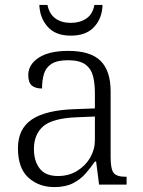

<svg xmlns="http://www.w3.org/2000/svg" viewBox="-20 -751 582 781"><path d="M201 10Q138 10 95.5 -28.5Q53 -67 53 -148Q53 -227 109.5 -265Q166 -303 283 -307L366 -310V-372Q366 -411 358.5 -441Q351 -471 327.5 -488.5Q304 -506 256 -506Q213 -506 190 -491.5Q167 -477 159 -451Q151 -425 151 -391Q123 -391 109 -403.5Q95 -416 95 -446Q95 -488 137 -516Q179 -544 258 -544Q348 -544 389 -503.5Q430 -463 430 -379V-112Q430 -64 442 -48Q454 -32 491 -32H495V0H383L371 -94H366Q349 -69 328 -45Q307 -21 276.5 -5.5Q246 10 201 10ZM216 -35Q260 -35 294 -56Q328 -77 347 -110Q366 -143 366 -181V-277L292 -274Q193 -270 155.5 -237Q118 -204 118 -145Q118 -96 141.5 -65.5Q165 -35 216 -35ZM268 -606Q206 -606 174 -642Q142 -678 140 -731H173Q181 -693 206 -675.5Q231 -658 268 -658Q305 -658 331 -675.5Q357 -693 364 -731H397Q396 -678 363.5 -642Q331 -606 268 -606Z"/></svg>

Font: Noto Serif Tamil Light
Style: Regular
Weight: 300
Designer: Indian Type Foundry, Tom Grace, and the Monotype Design Team
Foundry: Monotype Imaging Inc.
Version: Version 2.004; ttfautohint (v1.8.4.7-5d5b)